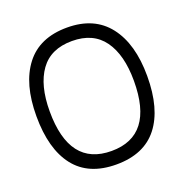

<svg xmlns="http://www.w3.org/2000/svg" viewBox="-132 -848 934 977"><g transform="rotate(-20 335.0 -359.5)"><path d="M635 -359Q635 -533 558.5 -631.5Q482 -730 335 -730Q186 -730 110.5 -632Q35 -534 35 -359Q35 -181 110 -85Q185 11 335 11Q485 11 560 -85Q635 -181 635 -359ZM563 -359Q563 -62 335 -62Q107 -62 107 -359Q107 -500 163.5 -578.5Q220 -657 335 -657Q450 -657 506.5 -578.5Q563 -500 563 -359Z"/></g></svg>

Font: Arcon
Style: Regular
Weight: 400
Designer: M. Zarth
Foundry: martin zarth - visuelle & digitale kommunikation
Version: Version 1.131;PS 001.131;hotconv 1.0.70;makeotf.lib2.5.58329